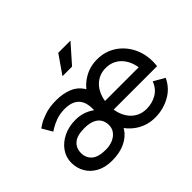

<svg xmlns="http://www.w3.org/2000/svg" viewBox="-151 -971 1229 1229"><g transform="rotate(-45 463.0 -357.0)"><path d="M426.8 -293V-214.8H786.1L820.3 -293ZM786.1 -166Q768.1 -117.2 726.8 -92.8Q685.5 -68.4 633.8 -68.4Q598.6 -68.4 570.1 -82Q541.5 -95.7 521 -120.8Q500.5 -146 489.5 -179.9Q478.5 -213.9 478.5 -253.9Q478.5 -294.4 489.5 -328.1Q500.5 -361.8 521 -387Q541.5 -412.1 570.1 -425.8Q598.6 -439.5 633.8 -439.5Q668.9 -439.5 697.5 -425.8Q726.1 -412.1 746.6 -387Q767.1 -361.8 778.1 -328.1Q789.1 -294.4 789.1 -253.9Q789.1 -243.7 788.3 -234.1Q787.6 -224.6 786.1 -214.8H874.5Q875.5 -224.6 876.2 -234.4Q877 -244.1 877 -253.9Q877 -330.1 844.7 -389.6Q812.5 -449.2 757.6 -483.4Q702.6 -517.6 633.8 -517.6Q565.4 -517.6 510.3 -483.4Q455.1 -449.2 422.9 -389.6Q390.6 -330.1 390.6 -253.9Q390.6 -177.7 422.9 -118.2Q455.1 -58.6 510.3 -24.4Q565.4 9.8 633.8 9.8Q706.5 9.8 768.6 -24.2Q830.6 -58.1 860.8 -123ZM244.1 9.8Q314 9.8 363 -13.9Q412.1 -37.6 438 -77.4Q463.9 -117.2 463.9 -166Q463.9 -214.8 435.8 -254.6Q407.7 -294.4 362.1 -318.1Q316.4 -341.8 263.7 -341.8Q201.7 -341.8 153.1 -318.1Q104.5 -294.4 76.7 -254.6Q48.8 -214.8 48.8 -166Q48.8 -117.2 71.8 -77.4Q94.7 -37.6 138.4 -13.9Q182.1 9.8 244.1 9.8ZM390.6 -166Q390.6 -136.7 374 -114.7Q357.4 -92.8 328.9 -80.6Q300.3 -68.4 263.7 -68.4Q197.8 -68.4 167.2 -95.2Q136.7 -122.1 136.7 -166Q136.7 -210 167.2 -236.8Q197.8 -263.7 263.7 -263.7Q307.6 -263.7 335.7 -251.5Q363.8 -239.3 377.2 -217.3Q390.6 -195.3 390.6 -166ZM478.5 -110.8V-296.9Q478.5 -382.3 450 -430.4Q421.4 -478.5 372.6 -498Q323.7 -517.6 263.7 -517.6Q201.7 -517.6 158 -502.4Q114.3 -487.3 91.3 -472.2Q68.4 -457 68.4 -457L108.4 -388.2Q108.4 -388.2 128.9 -401.1Q149.4 -414.1 184.3 -427Q219.2 -439.9 263.2 -439.9Q293.9 -439.9 317.6 -432.4Q341.3 -424.8 357.7 -409.2Q374 -393.6 382.3 -369.6Q390.6 -345.7 390.6 -312.5V-228.5ZM487.8 -597.7 598.1 -722.7H487.8L400.9 -597.7Z"/></g></svg>

Font: Giphurs
Style: Regular
Weight: 400
Version: Version 2.010